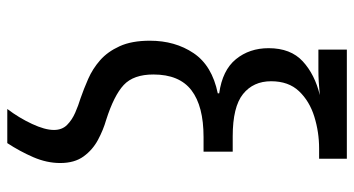

<svg xmlns="http://www.w3.org/2000/svg" viewBox="-248 -552 995 540"><g transform="rotate(90 250.0 -282.5)"><path d="M287 195Q312 162 329 125.5Q346 89 346 64Q346 41 332 27Q318 13 297.5 4Q277 -5 257 -11Q231 -20 202.5 -32.5Q174 -45 150 -66Q126 -87 110.5 -121Q95 -155 95 -206Q95 -277 130 -329Q165 -381 243 -397V-401Q178 -410 147 -448Q116 -486 116 -540Q116 -602 153 -636Q190 -670 248 -684Q228 -682 211 -681Q194 -680 177 -680H120V-760H427V-682H398Q352 -682 308.5 -668.5Q265 -655 237 -625.5Q209 -596 209 -547Q209 -497 245 -468Q281 -439 364 -439H407V-357H366Q279 -357 234.5 -323Q190 -289 190 -216Q190 -160 219.5 -132.5Q249 -105 318 -83Q346 -75 374 -60Q402 -45 420.5 -19.5Q439 6 439 46Q439 84 422.5 122Q406 160 383 195Z"/></g></svg>

Font: Noto Sans Mono ExtraCondensed Medium
Style: Regular
Weight: 500
Width: 2
Designer: Monotype Design Team
Foundry: Monotype Imaging Inc.
Version: Version 2.014